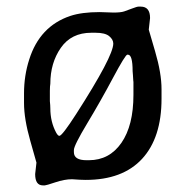

<svg xmlns="http://www.w3.org/2000/svg" viewBox="-20 -539 576 581"><path d="M132.3 -211.4Q132.3 -170.4 149.9 -137.7Q155.3 -127.9 159.7 -127.9Q168 -127.9 210.4 -193.8Q322.8 -368.7 322.8 -407.2Q322.8 -419.4 310.3 -429.7Q297.9 -439.9 269 -439.9H256.3Q195.8 -439.9 164.1 -394.3Q132.3 -348.6 132.3 -285.6L131.3 -276.9L130.9 -263.7V-232.9Q132.3 -219.7 132.3 -211.4ZM241.7 -54.2H249Q311 -54.2 347.4 -106.7Q383.8 -159.2 383.8 -252V-291L383.3 -294.9L382.3 -311.5Q381.3 -319.3 381.3 -323.7Q381.3 -373.5 367.2 -373.5H365.2Q359.4 -373.5 322 -303.5Q284.7 -233.4 244.1 -166Q203.6 -98.6 203.6 -85V-78.6Q203.6 -54.2 241.7 -54.2ZM468.8 -269V-240.2Q468.8 -122.1 409.9 -58.3Q351.1 5.4 239.3 5.4Q230 5.4 221.7 4.9L197.8 3.4Q175.3 3.4 147.5 12.7Q119.6 22 115.7 22H109.9Q86.4 22 86.4 -12.2L90.3 -46.9Q90.3 -47.4 71.5 -113.3Q52.7 -179.2 52.7 -227.1V-256.3Q52.7 -310.1 68.4 -358.9Q100.1 -459.5 192.4 -490.7Q227.5 -502.4 281.7 -502.4L323.2 -501Q345.2 -501 355.5 -504.4Q365.7 -507.8 380.1 -513.4Q394.5 -519 399.4 -519H405.8Q434.1 -519 434.1 -484.4L430.2 -449.2Q430.2 -448.7 449.5 -383.1Q468.8 -317.4 468.8 -269Z"/></svg>

Font: Averia Sans Libre Light
Style: Regular
Weight: 300
Version: Version 1.002